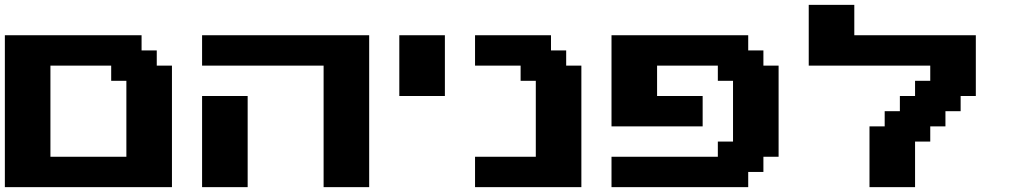

<svg xmlns="http://www.w3.org/2000/svg" viewBox="-20 -770 4159 790"><path d="M0 0H687.5V-500H625V-562.5H562.5V-625H0ZM500 -125H187.5V-500H437.5V-437.5H500Z M1311.5 0H1499V-625H811.5V-500H1311.5ZM811.5 0H999V-375H811.5Z M1623 -375H1810.5V-625H1623Z M1934.6 0H2372.1V-500H2309.6V-562.5H2247.1V-625H1934.6V-500H2122.1V-437.5H2184.6V-125H1934.6Z M2496.1 0H3058.6V-62.5H3121.1V-125H3183.6V-500H3121.1V-562.5H3058.6V-625H2496.1V-250H2871.1V-375H2683.6V-500H2933.6V-437.5H2996.1V-187.5H2933.6V-125H2496.1Z M3557.6 0H3745.1V-187.5H3807.6V-250H3870.1V-312.5H3932.6V-375H3995.1V-625H3495.1V-750H3307.6V-500H3807.6V-437.5H3745.1V-375H3682.6V-312.5H3620.1V-250H3557.6Z"/></svg>

Font: Faithful 32x
Style: Semibold
Weight: 400
Foundry: Faithful Resource Pack
Version: Version 1.0; January 27, 2023